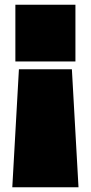

<svg xmlns="http://www.w3.org/2000/svg" viewBox="-20 -600 384 812"><path d="M32 192 60 -307H284L312 192ZM45 -340V-580H299V-340Z"/></svg>

Font: Hepta Slab ExtraLight Black
Style: Regular
Weight: 900
Version: Version 1.102